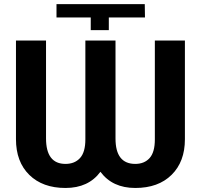

<svg xmlns="http://www.w3.org/2000/svg" viewBox="-20 -909 987 939"><path d="M884.3 -710.9V-228Q884.3 -118.2 819.3 -54Q754.4 10.3 641.6 10.3Q529.8 10.3 471.2 -68.8Q412.6 10.3 300.3 10.3Q188.5 10.3 123.3 -53.7Q58.1 -117.7 58.1 -228.5V-710.9H205.1V-232.4Q205.1 -107.4 300.3 -107.4Q345.2 -107.4 371.3 -136Q397.5 -164.6 397.5 -227.1V-710.9H544.9V-231.4Q544.9 -107.4 641.6 -107.4Q686 -107.4 711.7 -136Q737.3 -164.6 737.3 -227.1V-710.9ZM256.3 -823.7V-888.7H688L689 -823.7H512.2V-761.7H423.8V-823.7Z"/></svg>

Font: Robotiche
Style: Bold
Weight: 700
Designer: Google
Version: Version 2.001150; 2014